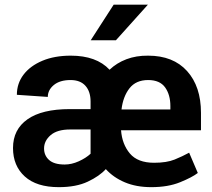

<svg xmlns="http://www.w3.org/2000/svg" viewBox="-20 -770 885 800"><path d="M610.4 9.8Q547.9 9.8 500.2 -10.3Q452.6 -30.3 420.9 -65.4Q394.5 -36.1 345.9 -13.2Q297.4 9.8 225.1 9.8Q132.3 9.8 83.3 -34.7Q34.2 -79.1 34.2 -153.3Q34.2 -230.5 94.5 -272.9Q154.8 -315.4 271 -315.4H357.4V-346.7Q357.4 -388.7 335.9 -412.6Q314.5 -436.5 273.9 -436.5Q229.5 -436.5 204.3 -415.8Q179.2 -395 179.2 -366.2L50.3 -375Q50.3 -422.4 78.1 -459Q106 -495.6 156.5 -516.8Q207 -538.1 274.9 -538.1Q381.8 -538.1 436.5 -479.5Q466.3 -507.8 506.8 -523.2Q547.4 -538.6 597.2 -538.1Q701.7 -538.1 759.5 -473.9Q817.4 -409.7 817.4 -299.8V-227.1H484.4Q488.8 -168.9 521.2 -130.4Q553.7 -91.8 622.1 -91.8Q674.3 -91.8 707.5 -105.2Q740.7 -118.7 768.1 -133.8L804.2 -49.3Q780.8 -31.2 730.5 -10.7Q680.2 9.8 610.4 9.8ZM597.2 -436.5Q546.4 -436.5 519.5 -402.1Q492.7 -367.7 486.3 -314H689.9V-328.1Q689.9 -375 668 -405.8Q646 -436.5 597.2 -436.5ZM249.5 -84.5Q278.3 -84.5 308.1 -97.9Q337.9 -111.3 357.4 -129.4V-230.5H272Q218.3 -230.5 190.9 -206.8Q163.6 -183.1 163.6 -151.4Q163.6 -122.1 184.6 -103.3Q205.6 -84.5 249.5 -84.5ZM357.9 -602.1 453.6 -750.5H596.2L462.9 -602.1Z"/></svg>

Font: Vazirmatn FD SemiBold
Style: Regular
Weight: 600
Designer: Saber Rastikerdar
Foundry: Saber Rastikerdar
Version: Version 33.001